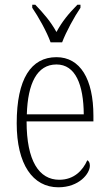

<svg xmlns="http://www.w3.org/2000/svg" viewBox="-20 -786 463 816"><path d="M195 -606H244C261 -651 296 -715 322 -753V-766H309C270 -726 245 -696 220 -650C194 -696 168 -726 130 -766H117V-753C143 -715 179 -651 195 -606ZM228 10C316 10 362 -48 362 -82C362 -95 357 -102 351 -105C332 -62 295 -22 232 -22C146 -22 93 -102 93 -270H377V-294C377 -450 321 -543 220 -543C112 -543 51 -451 51 -262C51 -88 119 10 228 10ZM336 -300H94C98 -431 137 -512 220 -512C301 -512 335 -426 336 -300Z"/></svg>

Font: Noto Serif Armenian Condensed ExtraLight
Style: Regular
Weight: 200
Width: 3
Designer: Monotype Design Team
Foundry: Monotype Imaging Inc.
Version: Version 2.008